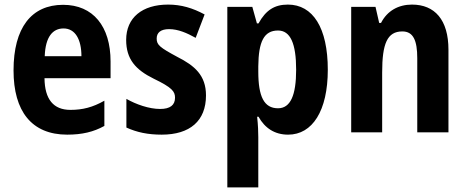

<svg xmlns="http://www.w3.org/2000/svg" viewBox="-20 -577 2036 837"><path d="M255 -556C117 -556 39 -456 39 -270C39 -92 118 10 273 10C338 10 388 -2 435 -28V-138C384 -109 340 -98 287 -98C213 -98 175 -144 174 -236H462V-309C462 -462 386 -556 255 -556ZM257 -453C308 -453 335 -405 335 -332H175C178 -417 210 -453 257 -453Z M878 -161C878 -249 828 -291 753 -329C677 -370 663 -381 663 -409C663 -435 681 -450 717 -450C757 -450 795 -433 833 -412L872 -514C820 -542 770 -557 713 -557C600 -557 530 -500 530 -403C530 -319 571 -273 650 -234C731 -195 743 -178 743 -151C743 -119 722 -102 678 -102C630 -102 573 -122 531 -146V-21C577 0 625 10 685 10C808 10 878 -50 878 -161Z M1235 -557C1177 -557 1139 -533 1107 -475H1100L1080 -547H971V240H1106V21C1106 -1 1105 -31 1101 -68H1107C1135 -18 1178 10 1236 10C1342 10 1409 -94 1409 -273C1409 -456 1344 -557 1235 -557ZM1192 -444C1246 -444 1271 -387 1271 -273C1271 -161 1246 -105 1192 -105C1131 -105 1106 -156 1106 -265V-288C1107 -396 1131 -444 1192 -444Z M1776 -557C1717 -557 1668 -530 1641 -477H1633L1617 -547H1511V0H1646V-261C1646 -387 1668 -440 1734 -440C1782 -440 1799 -400 1799 -323V0H1935V-360C1935 -491 1875 -557 1776 -557Z"/></svg>

Font: Noto Sans Devanagari UI Condensed
Style: Bold
Weight: 700
Width: 3
Designer: Jelle Bosma - Monotype Design Team
Foundry: Monotype Imaging Inc.
Version: Version 2.004